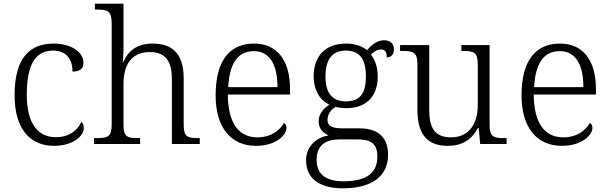

<svg xmlns="http://www.w3.org/2000/svg" viewBox="-20 -780 3300 1040"><path d="M272 10C379 10 434 -46 434 -86C434 -101 430 -112 421 -120C399 -73 355 -37 283 -37C184 -36 125 -114 125 -265C125 -448 182 -506 269 -506C344 -506 373 -452 373 -392C412 -393 432 -407 432 -439C432 -503 358 -544 271 -544C150 -544 59 -477 59 -264C59 -73 150 10 272 10Z M489 0H739V-32H728C671 -32 649 -38 649 -102V-326C649 -438 700 -498 791 -498C877 -498 911 -448 911 -352V0H1062V-32H1052C995 -32 975 -39 975 -105V-355C975 -488 915 -544 806 -544C721 -544 673 -502 649 -446H645C646 -451 649 -486 649 -514V-760H494V-728H509C561 -728 585 -721 585 -655V-105C585 -39 563 -32 505 -32H489Z M1366 10C1477 10 1532 -50 1532 -87C1532 -101 1526 -110 1518 -114C1494 -72 1447 -36 1375 -36C1275 -36 1215 -110 1214 -268H1551V-299C1551 -457 1477 -544 1357 -544C1223 -544 1148 -451 1148 -263C1148 -89 1231 10 1366 10ZM1483 -308H1216C1223 -431 1264 -503 1355 -503C1444 -503 1483 -425 1483 -308Z M1837 240C2002 240 2082 169 2082 58C2082 -30 2034 -85 1926 -85H1833C1780 -85 1754 -97 1754 -130C1754 -164 1774 -186 1798 -201C1810 -197 1840 -194 1856 -194C1970 -194 2026 -265 2026 -364C2026 -419 2010 -458 1989 -485C2008 -501 2022 -512 2045 -512C2068 -512 2075 -494 2075 -469C2102 -469 2114 -488 2114 -514C2114 -540 2097 -562 2060 -562C2018 -562 1986 -529 1968 -508C1946 -528 1904 -544 1856 -544C1739 -544 1679 -473 1679 -366C1679 -302 1706 -240 1764 -213C1732 -193 1706 -162 1706 -123C1706 -82 1732 -58 1760 -47C1698 -36 1638 8 1638 88C1638 183 1705 240 1837 240ZM1853 -231C1783 -231 1743 -273 1743 -364C1743 -462 1782 -506 1853 -506C1926 -506 1962 -463 1962 -365C1962 -269 1926 -231 1853 -231ZM1840 202C1728 202 1695 149 1695 85C1695 0 1753 -25 1820 -25H1915C1986 -25 2024 -5 2024 68C2024 150 1975 202 1840 202Z M2405 10C2481 10 2534 -21 2568 -86H2573L2581 0H2724V-32H2707C2656 -32 2632 -39 2632 -102V-536H2479V-504H2489C2546 -504 2568 -497 2568 -431V-210C2568 -112 2522 -36 2423 -36C2329 -36 2305 -96 2305 -186V-536H2147V-504H2161C2218 -504 2241 -497 2241 -433V-185C2241 -50 2297 10 2405 10Z M3023 10C3134 10 3189 -50 3189 -87C3189 -101 3183 -110 3175 -114C3151 -72 3104 -36 3032 -36C2932 -36 2872 -110 2871 -268H3208V-299C3208 -457 3134 -544 3014 -544C2880 -544 2805 -451 2805 -263C2805 -89 2888 10 3023 10ZM3140 -308H2873C2880 -431 2921 -503 3012 -503C3101 -503 3140 -425 3140 -308Z"/></svg>

Font: Noto Serif Bengali Light
Style: Regular
Weight: 300
Designer: Juan Bruce, Universal Thirst, Indian Type Foundry and the Monotype Design Team.
Foundry: Monotype Imaging Inc.
Version: Version 2.003